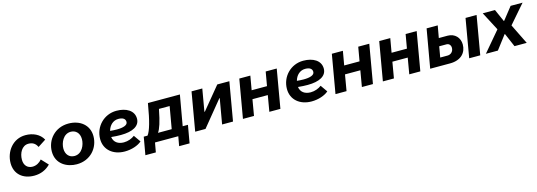

<svg xmlns="http://www.w3.org/2000/svg" viewBox="10 -1452 6999 2501"><g transform="rotate(-15 3509.5 -201.0)"><path d="M294 11C380 11 454 -20 513 -80L428 -171C397 -134 353 -108 302 -108C237 -108 190 -152 190 -231C190 -318 236 -411 325 -411C384 -411 421 -384 443 -336L551 -406C506 -489 415 -529 316 -529C145 -529 36 -382 36 -225C36 -81 138 11 294 11Z M867 11C1054 11 1170 -131 1170 -288C1170 -438 1052 -530 896 -530C712 -530 594 -389 594 -232C594 -62 738 11 867 11ZM866 -101C795 -101 749 -153 749 -231C749 -308 796 -419 898 -419C961 -419 1015 -375 1015 -289C1015 -211 968 -101 866 -101Z M1514 12C1606 12 1694 -18 1744 -62L1679 -155C1642 -127 1590 -106 1533 -106C1455 -106 1399 -145 1390 -216C1436 -211 1480 -209 1521 -209C1677 -209 1777 -260 1777 -361C1777 -471 1674 -529 1543 -529C1375 -529 1244 -395 1244 -227C1244 -82 1357 12 1514 12ZM1397 -297C1416 -368 1469 -420 1540 -420C1599 -420 1634 -399 1634 -355C1634 -310 1570 -292 1488 -292C1458 -292 1426 -294 1397 -297Z M1759 128H1900L1923 0H2237L2214 128H2355L2397 -111H2326L2398 -520H1967L1962 -494C1930 -299 1892 -161 1852 -111H1801ZM1993 -111C2023 -151 2055 -247 2083 -396L2086 -409H2230L2178 -111Z M2465 0H2604L2882 -340H2887L2828 0H2975L3065 -520H2902L2654 -219H2648L2700 -520H2555Z M3555 -520 3522 -331H3315L3348 -520H3199L3109 0H3258L3295 -216H3502L3465 0H3614L3704 -520Z M4033 12C4125 12 4213 -18 4263 -62L4198 -155C4161 -127 4109 -106 4052 -106C3974 -106 3918 -145 3909 -216C3955 -211 3999 -209 4040 -209C4196 -209 4296 -260 4296 -361C4296 -471 4193 -529 4062 -529C3894 -529 3763 -395 3763 -227C3763 -82 3876 12 4033 12ZM3916 -297C3935 -368 3988 -420 4059 -420C4118 -420 4153 -399 4153 -355C4153 -310 4089 -292 4007 -292C3977 -292 3945 -294 3916 -297Z M4803 -520 4770 -331H4563L4596 -520H4447L4357 0H4506L4543 -216H4750L4713 0H4862L4952 -520Z M5442 -520 5409 -331H5202L5235 -520H5086L4996 0H5145L5182 -216H5389L5352 0H5501L5591 -520Z M5634 0H5902C6054 0 6126 -88 6126 -196C6126 -287 6062 -357 5964 -357H5846L5875 -520H5725ZM6160 0H6309L6399 -520H6250ZM5798 -107 5823 -252H5922C5955 -252 5978 -226 5978 -190C5978 -141 5942 -107 5897 -107Z M6385 0H6547L6687 -184H6692L6771 0H6936L6804 -268V-272L7019 -520H6858L6726 -353H6721L6647 -520H6482L6612 -272V-268Z"/></g></svg>

Font: Fixel Display
Style: Bold Italic
Weight: 700
Italic angle: -10°
Designer: AlfaBravo + MacPaw
Foundry: Kyrylo Tkachov, Marchela Mozhyna, Serhii Makarenko, Maria Weinstein, Zakhar Kryvoshyya
Version: Version 1.210;Glyphs 3.2 (3217)